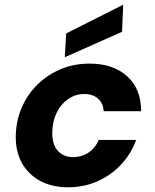

<svg xmlns="http://www.w3.org/2000/svg" viewBox="-20 -783 659 815"><path d="M269 12Q200 12 149 -16Q98 -44 71.5 -94Q45 -144 47 -210Q49 -273 73 -328Q97 -383 139.5 -424.5Q182 -466 238 -489.5Q294 -513 361 -513Q460 -513 519.5 -459.5Q579 -406 579 -311H420Q418 -345 396 -364.5Q374 -384 338 -384Q301 -384 270 -363Q239 -342 221 -305.5Q203 -269 202 -223Q201 -199 206.5 -179Q212 -159 223.5 -145Q235 -131 252 -123.5Q269 -116 290 -116Q315 -116 336.5 -125Q358 -134 374 -150.5Q390 -167 399 -189H558Q536 -129 493 -83.5Q450 -38 392.5 -13Q335 12 269 12ZM255 -540 261 -641 503 -763 498 -648Z"/></svg>

Font: DM Sans 18pt Black
Style: Italic
Weight: 900
Italic angle: -10°
Designer: Colophon Foundry, Jonny Pinhorn
Foundry: Colophon Foundry
Version: Version 4.004;gftools[0.9.30]